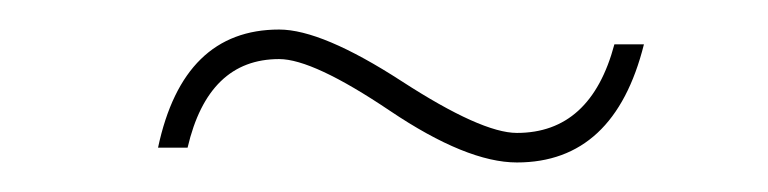

<svg xmlns="http://www.w3.org/2000/svg" viewBox="-20 -380 520 130"><path d="M330 -270Q296 -270 244 -305Q192 -340 169 -340Q121 -340 107 -280H87Q104 -360 169 -360Q198 -360 252 -325Q306 -290 330 -290Q380 -290 396 -350H416Q396 -270 330 -270Z"/></svg>

Font: Argentum Sans Thin
Style: Italic
Weight: 100
Italic angle: -11°
Designer: Julieta Ulanovsky (font), Cristiano Sobral (main changes and remaster)
Foundry: Julieta Ulanovsky (font), Cristiano Sobral (main changes and remaster)
Version: Version 2.007;June 15, 2022;FontCreator 14.0.0.2814 64-bit; 